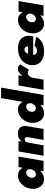

<svg xmlns="http://www.w3.org/2000/svg" viewBox="1330 -2150 830 3531"><g transform="rotate(-90 1745.5 -385.0)"><path d="M438 -460 359 0H552L631 -460ZM40 -231Q32 -165 51.5 -110.5Q71 -56 112.5 -23.5Q154 9 213 9Q259 9 298.5 -9.5Q338 -28 368.5 -61Q399 -94 419 -137.5Q439 -181 445 -230Q451 -277 444 -320.5Q437 -364 416.5 -397.5Q396 -431 363 -450.5Q330 -470 283 -470Q224 -470 171.5 -439Q119 -408 84 -354Q49 -300 40 -231ZM242 -230Q246 -253 260.5 -274Q275 -295 296.5 -308Q318 -321 341 -320Q357 -319 368.5 -311.5Q380 -304 388 -291.5Q396 -279 398.5 -263.5Q401 -248 399 -231Q396 -213 386.5 -196.5Q377 -180 363.5 -167Q350 -154 334 -147Q318 -140 301 -141Q279 -142 264.5 -155Q250 -168 244.5 -188.5Q239 -209 242 -230Z M987 -280 937 0H1139L1190 -300Q1198 -351 1186.5 -389.5Q1175 -428 1141.5 -450Q1108 -472 1049 -471Q1000 -471 965.5 -451Q931 -431 908 -399L917 -460H725L646 0H838L887 -281Q890 -302 898 -316Q906 -330 919.5 -337.5Q933 -345 950 -345Q971 -345 979 -335Q987 -325 988 -310.5Q989 -296 987 -280Z M1706 -780 1572 0H1765L1899 -780ZM1253 -231Q1245 -165 1264.5 -110.5Q1284 -56 1325.5 -23.5Q1367 9 1426 9Q1472 9 1511.5 -9.5Q1551 -28 1581.5 -61Q1612 -94 1632 -137.5Q1652 -181 1658 -230Q1664 -277 1657 -320.5Q1650 -364 1629.5 -397.5Q1609 -431 1576 -450.5Q1543 -470 1496 -470Q1437 -470 1384.5 -439Q1332 -408 1297 -354Q1262 -300 1253 -231ZM1455 -230Q1459 -253 1473.5 -274Q1488 -295 1509.5 -308Q1531 -321 1554 -320Q1570 -319 1581.5 -311.5Q1593 -304 1601 -291.5Q1609 -279 1611.5 -263.5Q1614 -248 1612 -231Q1609 -213 1599.5 -196.5Q1590 -180 1576.5 -167Q1563 -154 1547 -147Q1531 -140 1514 -141Q1492 -142 1477.5 -155Q1463 -168 1457.5 -188.5Q1452 -209 1455 -230Z M2126 -460H1938L1859 0H2046ZM2225 -263 2326 -428Q2314 -446 2294.5 -459Q2275 -472 2249 -472Q2210 -472 2171 -444.5Q2132 -417 2103.5 -373Q2075 -329 2066 -281L2080 -195Q2083 -221 2097.5 -243Q2112 -265 2132.5 -278Q2153 -291 2175 -290Q2192 -290 2204 -282Q2216 -274 2225 -263Z M2567 10Q2663 10 2731 -26.5Q2799 -63 2836 -137L2664 -165Q2648 -143 2626 -131.5Q2604 -120 2572 -120Q2545 -120 2527.5 -133.5Q2510 -147 2504 -172Q2498 -197 2506 -230Q2514 -262 2522 -284.5Q2530 -307 2541 -321.5Q2552 -336 2567 -343Q2582 -350 2602 -350Q2622 -350 2634 -341Q2646 -332 2651.5 -315Q2657 -298 2657 -274Q2657 -267 2653 -257Q2649 -247 2643 -238L2681 -284H2405V-190H2842Q2847 -208 2850 -227.5Q2853 -247 2853 -264Q2853 -327 2827.5 -373Q2802 -419 2750.5 -444.5Q2699 -470 2622 -470Q2552 -470 2495 -450Q2438 -430 2397 -394Q2356 -358 2334 -308.5Q2312 -259 2312 -200Q2312 -135 2343.5 -88Q2375 -41 2432 -15.5Q2489 10 2567 10Z M3298 -460 3219 0H3412L3491 -460ZM2900 -231Q2892 -165 2911.5 -110.5Q2931 -56 2972.5 -23.5Q3014 9 3073 9Q3119 9 3158.5 -9.5Q3198 -28 3228.5 -61Q3259 -94 3279 -137.5Q3299 -181 3305 -230Q3311 -277 3304 -320.5Q3297 -364 3276.5 -397.5Q3256 -431 3223 -450.5Q3190 -470 3143 -470Q3084 -470 3031.5 -439Q2979 -408 2944 -354Q2909 -300 2900 -231ZM3102 -230Q3106 -253 3120.5 -274Q3135 -295 3156.5 -308Q3178 -321 3201 -320Q3217 -319 3228.5 -311.5Q3240 -304 3248 -291.5Q3256 -279 3258.5 -263.5Q3261 -248 3259 -231Q3256 -213 3246.5 -196.5Q3237 -180 3223.5 -167Q3210 -154 3194 -147Q3178 -140 3161 -141Q3139 -142 3124.5 -155Q3110 -168 3104.5 -188.5Q3099 -209 3102 -230Z"/></g></svg>

Font: Jost Black
Style: Italic
Weight: 900
Italic angle: -5°
Version: Version 3.710